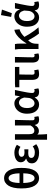

<svg xmlns="http://www.w3.org/2000/svg" viewBox="1480 -2302 1000 4001"><g transform="rotate(-90 1980.5 -302.0)"><path d="M268 12Q171 12 112.5 -78Q54 -168 54 -356Q54 -537 112.5 -627.5Q171 -718 268 -718Q366 -718 424 -627Q482 -536 482 -356Q482 -168 424 -78Q366 12 268 12ZM268 -624Q241 -624 219 -603Q197 -582 183.5 -532.5Q170 -483 167 -396H369Q367 -483 353 -532.5Q339 -582 317 -603Q295 -624 268 -624ZM268 -82Q295 -82 317 -103Q339 -124 353 -175.5Q367 -227 369 -317H167Q170 -227 183.5 -175.5Q197 -124 219 -103Q241 -82 268 -82Z M796 12Q734 12 684.5 -5.5Q635 -23 606 -56.5Q577 -90 577 -138Q577 -189 604.5 -217.5Q632 -246 675 -257V-261Q638 -274 618.5 -304.5Q599 -335 599 -367Q599 -414 627 -444Q655 -474 700.5 -488.5Q746 -503 799 -503Q843 -503 885.5 -489.5Q928 -476 963 -451L920 -376Q865 -414 804 -414Q764 -414 738.5 -397.5Q713 -381 713 -352Q713 -324 735 -308Q757 -292 803 -292Q818 -292 834 -293.5Q850 -295 868 -296V-211Q826 -214 788 -214Q690 -214 690 -149Q690 -115 720.5 -96Q751 -77 807 -77Q836 -77 867 -86.5Q898 -96 930 -121L976 -47Q930 -13 887.5 -0.5Q845 12 796 12Z M1069 178V-491H1184V-198Q1184 -140 1202 -113.5Q1220 -87 1259 -87Q1288 -87 1313.5 -103Q1339 -119 1366 -166V-491H1482Q1481 -430 1479 -363.5Q1477 -297 1475.5 -235Q1474 -173 1474 -123Q1474 -101 1485 -91.5Q1496 -82 1514 -82Q1529 -82 1544 -88L1559 -2Q1546 4 1529 8Q1512 12 1486 12Q1394 12 1378 -76H1374Q1352 -34 1321.5 -13Q1291 8 1255 8Q1231 8 1211 1.5Q1191 -5 1177 -26Q1178 16 1178.5 48.5Q1179 81 1181 111Q1183 141 1186 178Z M1804 12Q1717 12 1664 -54Q1611 -120 1611 -240Q1611 -323 1641.5 -382Q1672 -441 1721.5 -472Q1771 -503 1827 -503Q1871 -503 1909.5 -477.5Q1948 -452 1970 -390H1974L1992 -491H2106Q2093 -431 2078.5 -362.5Q2064 -294 2053.5 -232.5Q2043 -171 2043 -130Q2043 -105 2057 -93.5Q2071 -82 2091 -82Q2099 -82 2107.5 -84Q2116 -86 2124 -89L2139 -3Q2127 3 2108.5 7.5Q2090 12 2064 12Q2016 12 1987 -9Q1958 -30 1952 -78H1948Q1896 12 1804 12ZM1830 -83Q1857 -83 1881.5 -100.5Q1906 -118 1922.5 -147.5Q1939 -177 1941 -212L1948 -300Q1930 -362 1902.5 -385Q1875 -408 1843 -408Q1815 -408 1788.5 -390Q1762 -372 1745.5 -335Q1729 -298 1729 -241Q1729 -163 1756.5 -123Q1784 -83 1830 -83Z M2436 12Q2369 12 2342.5 -27Q2316 -66 2316 -134V-400H2162V-486L2234 -491H2586V-400H2429Q2427 -327 2426 -257Q2425 -187 2425 -128Q2425 -103 2435 -92.5Q2445 -82 2464 -82Q2477 -82 2489.5 -84Q2502 -86 2516 -90L2532 -3Q2513 3 2488.5 7.5Q2464 12 2436 12Z M2795 12Q2728 12 2702.5 -26Q2677 -64 2677 -129V-491H2794Q2793 -430 2791 -363.5Q2789 -297 2787.5 -235Q2786 -173 2786 -123Q2786 -101 2795.5 -91.5Q2805 -82 2823 -82Q2838 -82 2854 -88L2868 -2Q2855 4 2838 8Q2821 12 2795 12Z M2959 0V-348Q2959 -377 2957.5 -416Q2956 -455 2949 -491H3063Q3068 -469 3070 -438Q3072 -407 3072 -373V-251H3076Q3114 -313 3158.5 -366.5Q3203 -420 3254 -456.5Q3305 -493 3360 -503L3370 -395Q3331 -385 3293 -360.5Q3255 -336 3212 -294Q3237 -246 3270 -192.5Q3303 -139 3339.5 -89Q3376 -39 3411 0L3282 10Q3248 -31 3211 -90Q3174 -149 3139 -216Q3133 -209 3126.5 -200.5Q3120 -192 3113 -184Q3088 -156 3078 -117.5Q3068 -79 3068 -27V0Z M3617 12Q3530 12 3477 -54Q3424 -120 3424 -240Q3424 -323 3454.5 -382Q3485 -441 3534.5 -472Q3584 -503 3640 -503Q3684 -503 3722.5 -477.5Q3761 -452 3783 -390H3787L3805 -491H3919Q3906 -431 3891.5 -362.5Q3877 -294 3866.5 -232.5Q3856 -171 3856 -130Q3856 -105 3870 -93.5Q3884 -82 3904 -82Q3912 -82 3920.5 -84Q3929 -86 3937 -89L3952 -3Q3940 3 3921.5 7.5Q3903 12 3877 12Q3829 12 3800 -9Q3771 -30 3765 -78H3761Q3709 12 3617 12ZM3643 -83Q3670 -83 3694.5 -100.5Q3719 -118 3735.5 -147.5Q3752 -177 3754 -212L3761 -300Q3743 -362 3715.5 -385Q3688 -408 3656 -408Q3628 -408 3601.5 -390Q3575 -372 3558.5 -335Q3542 -298 3542 -241Q3542 -163 3569.5 -123Q3597 -83 3643 -83ZM3706 -556 3628 -571 3666 -782 3781 -762Z"/></g></svg>

Font: Source Sans Pro SemiBold
Style: Regular
Weight: 600
Designer: Paul D. Hunt
Foundry: Adobe Systems Incorporated
Version: Version 2.045;hotconv 1.0.109;makeotfexe 2.5.65596